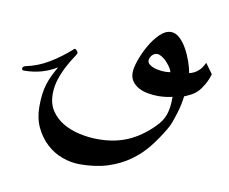

<svg xmlns="http://www.w3.org/2000/svg" viewBox="-58 -273 716 600"><g transform="rotate(10 299.5 27.5)"><path d="M459 -76.7Q456.5 -85.4 450.2 -94.2Q443.8 -103 436.8 -110.1Q429.7 -117.2 422.1 -121.3Q414.6 -125.5 409.2 -125.5Q398.9 -125.5 392.1 -117.4Q385.3 -109.4 385.3 -100.6Q385.3 -94.7 390.4 -89.8Q395.5 -85 403.6 -81.8Q411.6 -78.6 422.1 -76.9Q432.6 -75.2 443.4 -75.2Q447.3 -75.2 451.4 -75.7Q455.6 -76.2 459 -76.7ZM587.4 -92.8Q582 -74.2 573.2 -59.1Q564.5 -43.9 555.7 -34.7Q545.9 -24.9 533.9 -18.8Q522 -12.7 514.2 -9.8Q512.7 2 509.8 16.4Q506.8 30.8 502.2 45.9Q497.6 61 492.2 75.7Q486.8 90.3 480 100.6Q461.4 132.3 439.2 160.2Q417 188 387 209.5Q356.9 231 318.4 243.4Q279.8 255.9 229.5 255.9Q201.2 255.9 173.3 245.6Q145.5 235.4 123.8 215.3Q102.1 195.3 88.1 166.3Q74.2 137.2 74.2 100.1Q74.2 78.1 76.4 61Q78.6 43.9 83.3 28.8Q87.9 13.7 95 -1Q102.1 -15.6 110.8 -30.8Q88.9 -17.1 63.7 -9.8Q38.6 -2.4 7.8 -2Q0.5 -2 0.5 -7.3Q0.5 -14.6 9.8 -16.6Q47.9 -24.4 82.5 -45.2Q117.2 -65.9 151.4 -96.7Q155.3 -96.7 158.9 -92.5Q162.6 -88.4 162.6 -84.5Q162.6 -82.5 154.1 -69.8Q145.5 -57.1 135.3 -38.3Q125 -19.5 116.7 4.6Q108.4 28.8 108.4 54.2Q108.4 85 122.8 106.7Q137.2 128.4 160.4 142.1Q183.6 155.8 212.9 162.4Q242.2 168.9 272 168.9Q330.1 168.9 374.3 147.2Q418.5 125.5 453.6 85.9Q461.9 76.2 467.3 64.9Q472.7 53.7 475.1 41.7Q477.5 29.8 478.3 18.6Q479 7.3 479 -2Q471.7 0 459.2 1.7Q446.8 3.4 434.6 3.4Q418.5 3.4 402.3 0.7Q386.2 -2 373 -8.8Q359.9 -15.6 351.3 -26.9Q342.8 -38.1 342.8 -55.7Q342.8 -70.3 351.3 -94.7Q359.9 -119.1 373.3 -142.8Q386.7 -166.5 404.1 -183.6Q421.4 -200.7 439.5 -200.7Q454.1 -200.7 467 -188.7Q480 -176.8 490 -158.9Q500 -141.1 507.1 -120.8Q514.2 -100.6 517.1 -84Q533.7 -87.9 543.9 -97.2Q551.3 -103 555.7 -109.9Q560.1 -116.7 564 -125Z"/></g></svg>

Font: Accordance
Style: Regular
Weight: 400
Version: Version 1.1 (build May 11, 2018) Miklal Software Solutions, 